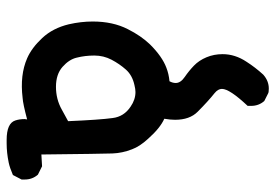

<svg xmlns="http://www.w3.org/2000/svg" viewBox="-138 -588 777 540"><g transform="rotate(90 250.0 -318.5)"><path d="M485.4 0Q485.4 2.9 485.4 8.8L472.7 33.2Q452.1 42 438.5 44.9Q410.2 50.8 383.8 50.8Q378.9 50.8 374 50.8Q327.1 50.8 319.3 26.4Q315.4 14.6 315.4 0Q315.4 -2.9 316.4 -6.8Q272.5 4.9 255.9 5.9Q191.4 13.7 144.5 -6.8Q115.2 -19.5 87.4 -49.3Q59.6 -79.1 48.8 -124Q41 -158.2 41 -191.4Q41 -248 62.5 -290Q81.1 -327.1 105.5 -352.5Q139.6 -386.7 170.9 -398.4Q188.5 -405.3 209 -407.2Q213.9 -416 213.9 -424.8Q213.9 -438.5 196.8 -450.2Q179.7 -461.9 165 -476.1Q150.4 -490.2 141.6 -511.2Q132.8 -532.2 132.8 -556.6Q132.8 -591.8 154.3 -624Q169.9 -648.4 190.4 -670.9Q190.4 -670.9 190.4 -670.9Q208 -686.5 229.5 -686.5Q240.2 -686.5 243.2 -684.6L264.6 -673.8Q278.3 -658.2 278.3 -636.7Q278.3 -633.8 278.3 -627Q230.5 -576.2 230.5 -554.7Q230.5 -543.9 242.2 -534.2Q265.6 -515.6 294.9 -486.3Q317.4 -463.9 317.4 -422.9Q317.4 -409.2 314.5 -392.6Q340.8 -380.9 371.1 -346.7Q392.6 -323.2 400.4 -301.8Q411.1 -274.4 412.1 -246.6Q413.1 -218.8 415 -46.9L448.2 -48.8L471.7 -37.1Q485.4 -21.5 485.4 0ZM239.3 -311.5Q231.4 -311.5 219.7 -308.6Q192.4 -302.7 176.3 -284.7Q160.2 -266.6 148.4 -244.1Q136.7 -221.7 136.7 -195.8Q136.7 -169.9 142.6 -146.5Q147.5 -125 168.5 -106.4Q189.5 -87.9 224.6 -87.9Q259.8 -87.9 289.1 -104.5L321.3 -122.1Q317.4 -211.9 312.5 -247.1Q308.6 -279.3 280.3 -297.9Q260.7 -311.5 239.3 -311.5Z"/></g></svg>

Font: JasonHandwriting2
Style: SemiBold
Weight: 600
Version: Version 1.04.7